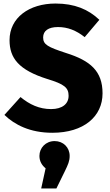

<svg xmlns="http://www.w3.org/2000/svg" viewBox="-20 -733 620 1086"><path d="M294 -713C145 -713 34 -633 34 -506C34 -404 86 -337 248 -286C344 -257 368 -237 368 -191C368 -146 333 -116 269 -116C202 -116 147 -142 96 -184L5 -83C62 -28 149 18 276 18C454 18 560 -74 560 -205C560 -331 491 -390 354 -433C250 -467 224 -481 224 -521C224 -559 254 -580 308 -580C363 -580 411 -561 459 -523L542 -621C480 -680 402 -713 294 -713ZM289 65C239 65 203 103 203 149C203 180 218 203 238 219L213 333H299L347 235C365 198 374 178 374 149C374 101 338 65 289 65Z"/></svg>

Font: Fira Sans ExtraBold
Style: Regular
Weight: 800
Designer: bBox Type GmbH & Carrois Corporate GbR & Edenspiekermann AG
Foundry: bBox Type GmbH & Carrois Corporate GbR & Edenspiekermann AG
Version: Version 4.300;PS 004.300;hotconv 1.0.88;makeotf.lib2.5.64775